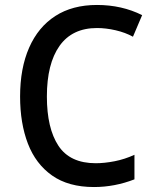

<svg xmlns="http://www.w3.org/2000/svg" viewBox="-20 -744 640 774"><path d="M359 10Q256 10 190 -36.5Q124 -83 92.5 -165Q61 -247 61 -355Q61 -469 97.5 -552Q134 -635 203 -679.5Q272 -724 371 -724Q471 -724 553 -683L516 -596Q485 -613 446 -622Q407 -631 371 -631Q271 -631 220 -559Q169 -487 169 -355Q169 -227 215.5 -156.5Q262 -86 366 -86Q401 -86 442 -94Q483 -102 522 -120V-21Q442 10 359 10Z"/></svg>

Font: Noto Sans Mono Medium
Style: Regular
Weight: 500
Designer: Monotype Design Team
Foundry: Monotype Imaging Inc.
Version: Version 2.014